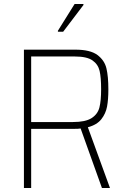

<svg xmlns="http://www.w3.org/2000/svg" viewBox="-20 -935 634 955"><path d="M487 0 381 -296Q373 -294 345 -294H135V0H99V-688H355Q429 -688 464.5 -661.5Q500 -635 509.5 -594.5Q519 -554 519 -491Q519 -440 512.5 -405Q506 -370 484 -342Q462 -314 417 -302L527 0ZM483 -491Q483 -549 475.5 -582Q468 -615 440 -634.5Q412 -654 353 -654H135V-328H343Q405 -328 435.5 -347.5Q466 -367 474.5 -400.5Q483 -434 483 -491ZM268 -777V-782L351 -915H395V-910L294 -777Z"/></svg>

Font: Saira Semi Condensed Thin
Style: Regular
Weight: 100
Width: 4
Designer: Hector Gatti with collaboration of the Omnibus-Type team
Foundry: Omnibus-Type
Version: Version 1.001; ttfautohint (v1.8)